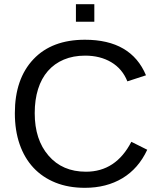

<svg xmlns="http://www.w3.org/2000/svg" viewBox="-20 -888 762 918"><path d="M387 -622Q330 -622 285 -603Q240 -584 209 -548.5Q178 -513 162 -462Q146 -411 146 -347Q146 -220 212 -144Q278 -67 391 -67Q534 -67 608 -210L684 -172Q642 -82 565.5 -36Q489 10 386 10Q307 10 245 -15Q183 -40 140 -86Q97 -132 74 -198Q51 -264 51 -347Q51 -511 140 -605Q228 -698 386 -698Q607 -698 678 -528L589 -499Q565 -559 512 -590.5Q459 -622 387 -622ZM343 -784V-868H431V-784Z"/></svg>

Font: Libra Sans
Style: Regular
Weight: 400
Foundry: Context Ltd
Version: Version 1.000; ttfautohint (v1.3)